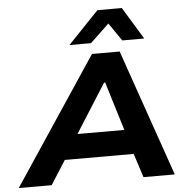

<svg xmlns="http://www.w3.org/2000/svg" viewBox="-91 -1004 1039 1064"><g transform="rotate(-5 428.5 -472.0)"><path d="M-30 0 439 -705H593L838 0H664L600 -198L665 -133H192L280 -199L153 0ZM492 -541 295 -230 269 -270H632L593 -231L498 -541ZM319 -765 490 -944H626L735 -765H613L544 -865L439 -765Z"/></g></svg>

Font: Nunito Sans 7pt SemiExpanded ExtraBold
Style: Italic
Weight: 800
Width: 6
Italic angle: -9°
Designer: Vernon Adams
Foundry: Vernon Adams
Version: Version 3.101;gftools[0.9.27]